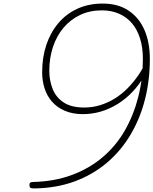

<svg xmlns="http://www.w3.org/2000/svg" viewBox="-20 -1040 859 1075"><path d="M555 -1020Q641 -1020 700 -980.5Q759 -941 789 -871.5Q819 -802 819 -711Q819 -590 791.5 -482.5Q764 -375 710 -284.5Q656 -194 577 -127.5Q498 -61 397 -24Q296 13 174 15Q159 15 153 13Q147 11 145 1Q144 -13 149 -17Q154 -21 164 -21Q285 -24 383 -60.5Q481 -97 555.5 -160.5Q630 -224 679 -309.5Q728 -395 754 -497Q780 -599 780 -710Q780 -773 764.5 -823.5Q749 -874 719.5 -909Q690 -944 647 -963Q604 -982 550 -982Q483 -982 429 -956.5Q375 -931 336 -885Q297 -839 276.5 -777Q256 -715 256 -643Q256 -589 275 -541.5Q294 -494 337 -466Q380 -438 451 -438Q499 -438 542 -451.5Q585 -465 623.5 -489Q662 -513 694.5 -546Q727 -579 753 -616.5Q779 -654 797 -695L790 -618Q760 -566 722 -526Q684 -486 639 -458Q594 -430 545 -415.5Q496 -401 443 -401Q387 -401 343.5 -419.5Q300 -438 271.5 -470.5Q243 -503 229.5 -545.5Q216 -588 216 -635Q216 -718 239 -787.5Q262 -857 306 -909.5Q350 -962 413 -991Q476 -1020 555 -1020Z"/></svg>

Font: Playwrite RO Thin
Style: Regular
Weight: 250
Version: Version 1.002